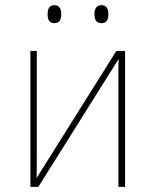

<svg xmlns="http://www.w3.org/2000/svg" viewBox="-20 -726 603 746"><path d="M374 -636C396 -636 401 -652 401 -671C401 -689 396 -706 374 -706C354 -706 347 -690 347 -671C347 -651 354 -636 374 -636ZM191 -636C213 -636 218 -653 218 -671C218 -688 213 -706 191 -706C171 -706 165 -690 165 -671C165 -651 171 -636 191 -636ZM98 0H129L441 -497C440 -467 440 -451 440 -421V0H466V-528H432L122 -34C123 -64 123 -81 123 -113V-528H98Z"/></svg>

Font: Noto Sans Mono SemiCondensed Thin
Style: Regular
Weight: 100
Width: 4
Designer: Monotype Design Team
Foundry: Monotype Imaging Inc.
Version: Version 2.014